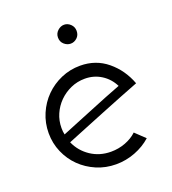

<svg xmlns="http://www.w3.org/2000/svg" viewBox="-113 -671 683 764"><g transform="rotate(-20 228.0 -288.5)"><path d="M399 -48Q370 -22 331 -7Q292 8 250 8Q206 8 167.5 -8.5Q129 -25 100.5 -53Q72 -81 55.5 -119Q39 -157 39 -200Q39 -243 55.5 -281.5Q72 -320 100.5 -348.5Q129 -377 167 -393.5Q205 -410 248 -410Q314 -410 362.5 -370Q411 -330 434 -268Q400 -255 358.5 -238.5Q317 -222 273.5 -204.5Q230 -187 187 -169.5Q144 -152 107 -137Q125 -96 162.5 -71Q200 -46 248 -46Q280 -46 309 -57Q338 -68 358 -87ZM365 -282Q348 -316 317 -335.5Q286 -355 248 -355Q216 -355 188 -342.5Q160 -330 139 -309Q118 -288 106 -260.5Q94 -233 94 -202Q94 -186 97 -174Q128 -187 163 -201Q198 -215 233 -229.5Q268 -244 302 -257.5Q336 -271 365 -282ZM204 -545Q204 -562 216.5 -573.5Q229 -585 244 -585Q259 -585 271 -573.5Q283 -562 283 -545Q283 -527 271 -516Q259 -505 244 -505Q229 -505 216.5 -516Q204 -527 204 -545Z"/></g></svg>

Font: Josefin Sans
Style: Regular
Weight: 400
Designer: Santiago Orozco
Foundry: Typemade
Version: Version 1.0